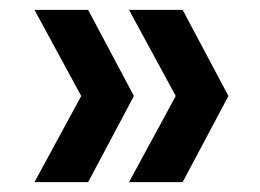

<svg xmlns="http://www.w3.org/2000/svg" viewBox="-20 -490 529 390"><path d="M145 -295 50 -470H159L252 -295L159 -120H50ZM337 -295 242 -470H351L444 -295L351 -120H242Z"/></svg>

Font: Poppins-tnum Medium
Style: Regular
Weight: 500
Designer: Ninad Kale (Devanagari), Jonny Pinhorn (Latin)
Foundry: Indian Type Foundry
Version: Version 4.004